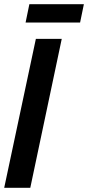

<svg xmlns="http://www.w3.org/2000/svg" viewBox="-23 -900 422 920"><path d="M-2.9 0 148.9 -713.9H272.9L122.1 0ZM99.6 -792 117.7 -879.9H378.9L360.8 -792Z"/></svg>

Font: Open Sans Condensed
Style: Italic
Weight: 400
Width: 3
Italic angle: -12°
Designer: Monotype Design Team
Foundry: Monotype Imaging Inc.
Version: Version 3.000